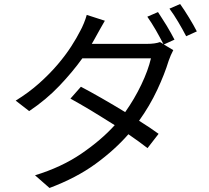

<svg xmlns="http://www.w3.org/2000/svg" viewBox="-20 -866 1040 954"><path d="M765 -806Q774 -792 785 -775Q796 -758 807.5 -739.5Q819 -721 829 -702.5Q839 -684 847 -669L794 -645L841 -617Q835 -606 828.5 -591Q822 -576 818 -564Q798 -498 761 -419Q724 -340 671 -266Q700 -248 724.5 -231.5Q749 -215 768 -201L713 -130Q676 -159 618 -199Q550 -121 454.5 -51.5Q359 18 226 68L154 5Q285 -35 383.5 -102Q482 -169 550 -244Q520 -263 490 -281.5Q460 -300 431.5 -317.5Q403 -335 377 -349.5Q351 -364 330 -376L382 -435Q426 -412 484.5 -378.5Q543 -345 602 -309Q648 -374 682 -445Q716 -516 730 -576H389Q341 -509 275.5 -440Q210 -371 125 -314L58 -366Q123 -406 175 -452.5Q227 -499 266.5 -545.5Q306 -592 334 -635.5Q362 -679 379 -713Q387 -727 396.5 -750Q406 -773 411 -792L501 -763Q489 -743 477 -721Q465 -699 457 -685Q452 -676 447 -667Q442 -658 436 -648H709Q751 -648 775 -657L792 -647Q784 -662 774.5 -680Q765 -698 754.5 -716Q744 -734 733 -751.5Q722 -769 712 -783ZM875 -846Q885 -832 896.5 -814.5Q908 -797 919.5 -778Q931 -759 941 -741.5Q951 -724 958 -710L905 -686Q888 -719 865.5 -757Q843 -795 822 -823Z"/></svg>

Font: SpoqaHanSans-Regular
Style: Regular
Weight: 400
Designer: [Spoqa Han Sans] Dong-huui Kim \uAE40 \uB3D9 \uD718  Younghwa Kang \uAC15 \uC601 \uD654  [Noto Sans] Ryoko NISHIZUKA \u8
Foundry: Spoqa (http://www.spoqa-han-sans.com)
Version: Version 2.000